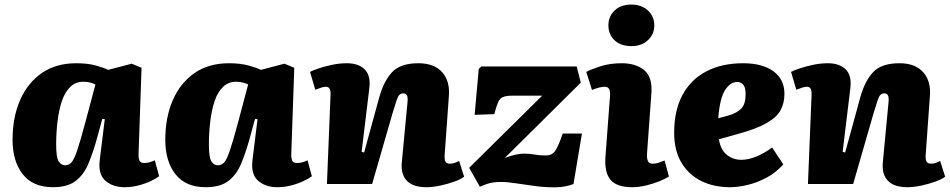

<svg xmlns="http://www.w3.org/2000/svg" viewBox="-20 -806 4160 841"><path d="M587 -135Q586 -115 590.5 -103.5Q595 -92 613 -92Q624 -92 636.5 -95.5Q649 -99 658 -104L677 -34Q664 -24 639.5 -12.5Q615 -1 585.5 6.5Q556 14 526 14Q474 14 441.5 -14.5Q409 -43 417 -106L439 -284L428 -285L402 -190Q386 -134 366.5 -87.5Q347 -41 311.5 -13.5Q276 14 212 14Q124 14 79.5 -43Q35 -100 35 -193Q35 -292 68 -367.5Q101 -443 163 -486Q225 -529 314 -529Q364 -529 400 -519Q436 -509 454 -500L557 -527L600 -509ZM266 -82Q281 -82 292.5 -94Q304 -106 317.5 -145.5Q331 -185 353 -267L398 -436Q391 -440 376.5 -444Q362 -448 345 -448Q311 -448 287.5 -425Q264 -402 251 -363Q238 -324 232 -274.5Q226 -225 226 -173Q226 -116 237 -99Q248 -82 266 -82Z M1256 -135Q1255 -115 1259.5 -103.5Q1264 -92 1282 -92Q1293 -92 1305.5 -95.5Q1318 -99 1327 -104L1346 -34Q1333 -24 1308.5 -12.5Q1284 -1 1254.5 6.5Q1225 14 1195 14Q1143 14 1110.5 -14.5Q1078 -43 1086 -106L1108 -284L1097 -285L1071 -190Q1055 -134 1035.5 -87.5Q1016 -41 980.5 -13.5Q945 14 881 14Q793 14 748.5 -43Q704 -100 704 -193Q704 -292 737 -367.5Q770 -443 832 -486Q894 -529 983 -529Q1033 -529 1069 -519Q1105 -509 1123 -500L1226 -527L1269 -509ZM935 -82Q950 -82 961.5 -94Q973 -106 986.5 -145.5Q1000 -185 1022 -267L1067 -436Q1060 -440 1045.5 -444Q1031 -448 1014 -448Q980 -448 956.5 -425Q933 -402 920 -363Q907 -324 901 -274.5Q895 -225 895 -173Q895 -116 906 -99Q917 -82 935 -82Z M2013 -32Q1999 -21 1970 -10.5Q1941 0 1908 7Q1875 14 1848 14Q1789 14 1762 -14.5Q1735 -43 1740 -95L1765 -359Q1767 -381 1762 -389Q1757 -397 1747 -397Q1736 -397 1729.5 -390.5Q1723 -384 1717 -366Q1711 -348 1700 -312L1610 0H1412L1428 -394Q1429 -426 1407 -426Q1399 -426 1388 -422.5Q1377 -419 1361 -413L1338 -491Q1348 -497 1374.5 -506Q1401 -515 1434 -522Q1467 -529 1499 -529Q1550 -529 1577 -502.5Q1604 -476 1598 -422L1564 -141L1575 -138L1641 -379Q1661 -451 1697.5 -490Q1734 -529 1813 -529Q1882 -529 1917 -489.5Q1952 -450 1946 -383L1928 -132Q1926 -110 1930.5 -99.5Q1935 -89 1951 -89Q1962 -89 1973 -93Q1984 -97 1991 -101Z M2088 -515H2506L2524 -444L2191 -114Q2241 -133 2274 -133Q2301 -133 2322 -129Q2343 -125 2371 -125Q2397 -125 2411 -144Q2425 -163 2445 -221H2529L2492 0Q2456 14 2412.5 14.5Q2369 15 2324.5 9Q2280 3 2240.5 -3Q2201 -9 2175 -9Q2141 -9 2118.5 -2Q2096 5 2082 12L2035 -71L2355 -387H2225Q2198 -387 2183.5 -381Q2169 -375 2161.5 -357.5Q2154 -340 2145 -306L2059 -303L2077 -504Z M2645 -695Q2645 -734 2672 -760Q2699 -786 2745 -786Q2790 -786 2818 -760Q2846 -734 2846 -695Q2846 -656 2818 -630Q2790 -604 2746 -604Q2699 -604 2672 -629.5Q2645 -655 2645 -695ZM2652 -386Q2655 -426 2630 -426Q2618 -426 2604.5 -422.5Q2591 -419 2573 -412L2548 -491Q2568 -502 2609.5 -515.5Q2651 -529 2704 -529Q2765 -529 2802 -498.5Q2839 -468 2833 -394L2814 -132Q2813 -112 2818 -100.5Q2823 -89 2839 -89Q2853 -89 2866 -93.5Q2879 -98 2891 -103L2910 -33Q2895 -23 2868 -12Q2841 -1 2809.5 6.5Q2778 14 2750 14Q2682 14 2654.5 -18Q2627 -50 2632 -119Z M3235 -529Q3319 -529 3367.5 -494Q3416 -459 3416 -395Q3416 -355 3399.5 -324Q3383 -293 3339 -267.5Q3295 -242 3215 -220L3129 -196Q3136 -150 3163.5 -128Q3191 -106 3227 -106Q3259 -106 3294.5 -121Q3330 -136 3362 -160L3411 -86Q3379 -50 3338 -28Q3297 -6 3255 4Q3213 14 3178 14Q3106 14 3051 -13.5Q2996 -41 2964.5 -94Q2933 -147 2933 -225Q2933 -323 2970 -391Q3007 -459 3075 -494Q3143 -529 3235 -529ZM3246 -394Q3246 -423 3235.5 -435Q3225 -447 3209 -447Q3179 -447 3156 -411.5Q3133 -376 3126 -288L3171 -300Q3208 -311 3227 -330.5Q3246 -350 3246 -394Z M4120 -32Q4106 -21 4077 -10.5Q4048 0 4015 7Q3982 14 3955 14Q3896 14 3869 -14.5Q3842 -43 3847 -95L3872 -359Q3874 -381 3869 -389Q3864 -397 3854 -397Q3843 -397 3836.5 -390.5Q3830 -384 3824 -366Q3818 -348 3807 -312L3717 0H3519L3535 -394Q3536 -426 3514 -426Q3506 -426 3495 -422.5Q3484 -419 3468 -413L3445 -491Q3455 -497 3481.5 -506Q3508 -515 3541 -522Q3574 -529 3606 -529Q3657 -529 3684 -502.5Q3711 -476 3705 -422L3671 -141L3682 -138L3748 -379Q3768 -451 3804.5 -490Q3841 -529 3920 -529Q3989 -529 4024 -489.5Q4059 -450 4053 -383L4035 -132Q4033 -110 4037.5 -99.5Q4042 -89 4058 -89Q4069 -89 4080 -93Q4091 -97 4098 -101Z"/></svg>

Font: Literata 12pt ExtraBold
Style: Italic
Weight: 800
Italic angle: -2°
Designer: Latin by Veronika Burian and Jose Scaglione. Greek by Irene Vlachou. Cyrillic by Vera Evstafieva
Foundry: TypeTogether
Version: Version 3.002